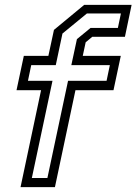

<svg xmlns="http://www.w3.org/2000/svg" viewBox="-20 -770 562 790"><path d="M64.5 0 149 -399H48L78 -540H179L202 -647L326.5 -750H521.5L494 -618.5H359.5L332.5 -596L320.5 -540H477L447 -399H290.5L206 0ZM111 -37.5H175L260 -437.5H418.5L432 -502H273.5L296.5 -609L352.5 -655H465L477.5 -714.5H337.5L237 -632L209.5 -502H108.5L95 -437.5H196Z"/></svg>

Font: Tourney
Style: Italic
Weight: 400
Italic angle: -12°
Version: Version 1.015